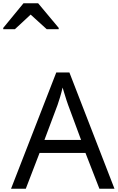

<svg xmlns="http://www.w3.org/2000/svg" viewBox="-68 -1164 727 1184"><path d="M545 0 459 -221H176L91 0H0L279 -717H360L638 0ZM352 -517Q349 -525 342 -546Q335 -567 328.5 -589.5Q322 -612 318 -624Q311 -593 302 -563.5Q293 -534 287 -517L206 -301H432ZM-48 -984V-992L77 -1144H167L294 -992V-984H220L121 -1074L24 -984Z"/></svg>

Font: Noto Sans Tifinagh Rhissa Ixa
Style: Regular
Weight: 400
Designer: JamraPatel
Foundry: JamraPatel LLC
Version: Version 2.006; ttfautohint (v1.8.4.7-5d5b)